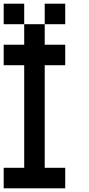

<svg xmlns="http://www.w3.org/2000/svg" viewBox="-20 -1020 484 1040"><path d="M222.2 -777.8H333.3V-666.7H222.2V-111.1H333.3V0H0V-111.1H111.1V-666.7H0V-777.8H111.1V-888.9H222.2ZM333.3 -888.9H222.2V-1000H333.3ZM111.1 -888.9H0V-1000H111.1Z"/></svg>

Font: Pixeloid Sans
Style: Regular
Weight: 400
Designer: GGBotNet
Foundry: GGBotNet
Version: 0.5